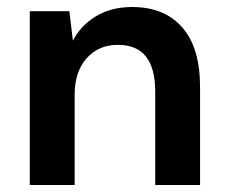

<svg xmlns="http://www.w3.org/2000/svg" viewBox="-20 -528 648 548"><path d="M65 0V-496H178L188 -412Q211 -456 254.5 -482Q298 -508 357 -508Q449 -508 500 -450Q551 -392 551 -280V0H423V-268Q423 -332 397 -366Q371 -400 316 -400Q262 -400 227.5 -362Q193 -324 193 -256V0Z"/></svg>

Font: Firefly Display
Style: Bold
Weight: 700
Designer: Colophon Foundry, Jonny Pinhorn
Foundry: Colophon Foundry
Version: Version 1.200; ttfautohint (v1.8.3)